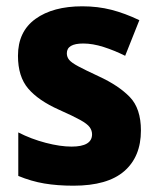

<svg xmlns="http://www.w3.org/2000/svg" viewBox="-20 -579 501 609"><path d="M427 -165Q427 -82 374 -36Q321 10 213 10Q162 10 120.5 3Q79 -4 38 -21V-159Q79 -138 125 -126Q171 -114 207 -114Q272 -114 272 -153Q272 -165 264.5 -175.5Q257 -186 234.5 -198.5Q212 -211 167 -231Q102 -260 69.5 -298Q37 -336 37 -402Q37 -479 92.5 -519Q148 -559 241 -559Q290 -559 333 -548Q376 -537 422 -515L377 -402Q343 -419 308.5 -430Q274 -441 244 -441Q192 -441 192 -410Q192 -398 199.5 -389Q207 -380 228.5 -368.5Q250 -357 293 -337Q356 -308 391.5 -271.5Q427 -235 427 -165Z"/></svg>

Font: Noto Sans Arabic SemCond ExtBd
Style: Regular
Weight: 800
Width: 4
Designer: Monotype Design Team, Nadine Chahine, Nizar Qandah and Khaled Hosny
Foundry: Monotype Imaging Inc.
Version: Version 2.012; ttfautohint (v1.8.4.7-5d5b)